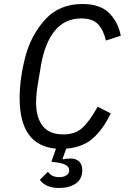

<svg xmlns="http://www.w3.org/2000/svg" viewBox="-20 -730 640 957"><path d="M184 -403 168 -307Q160 -259 160 -219Q160 -144 193 -102Q226 -60 296 -60Q353 -60 388.5 -91Q424 -122 467 -198L532 -165Q492 -82 440.5 -38.5Q389 5 310 11L292 61L294 64Q313 60 331 60Q359 60 374.5 75Q390 90 390 119Q390 163 357.5 185Q325 207 275 207Q239 207 214.5 195.5Q190 184 179 166L219 126Q237 153 275 153Q297 153 311 144Q325 135 325 119Q325 88 265 80L236 76L259 11Q78 -5 78 -240Q78 -338 106 -446Q134 -554 204.5 -632Q275 -710 391 -710Q479 -710 524 -665Q569 -620 582 -552L508 -528Q496 -580 469 -609Q442 -638 385 -638Q303 -638 253 -576.5Q203 -515 184 -403Z"/></svg>

Font: iA Writer Duo S
Style: Italic
Weight: 400
Italic angle: -9.5°
Designer: Mike Abbink, Paul van der Laan, Pieter van Rosmalen, Oliver Reichenstein
Foundry: Bold Monday and Information Architects Inc.
Version: Version 2.000